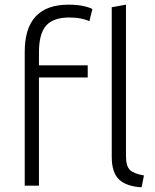

<svg xmlns="http://www.w3.org/2000/svg" viewBox="-20 -796 666 823"><path d="M86 0V-574Q86 -776 274 -776Q311 -776 338 -770Q365 -764 376 -757L363 -705Q349 -712 327 -716.5Q305 -721 277 -721Q208 -721 177.5 -686Q147 -651 147 -572V-516H356V-464H147V0ZM587 7Q522 3 490.5 -26.5Q459 -56 459 -124V-765L520 -776V-128Q520 -83 537.5 -67Q555 -51 597 -44Z"/></svg>

Font: Ubuntu Sans Light
Style: Regular
Weight: 300
Designer: Dalton Maag Ltd
Foundry: Dalton Maag Ltd
Version: Version 1.006; ttfautohint (v1.8.4.7-5d5b)